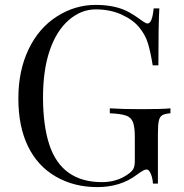

<svg xmlns="http://www.w3.org/2000/svg" viewBox="-20 -742 743 776"><path d="M502.9 -691.9Q526.4 -678.7 547.6 -662.8Q568.8 -647 576.2 -647Q595.2 -647 601.1 -708H624Q620.1 -643.1 620.1 -478H597.2Q588.4 -531.7 578.1 -566.2Q567.9 -600.6 542.7 -631.3Q517.6 -662.1 471.2 -683.1Q424.8 -704.1 366.5 -704.1Q308.1 -704.1 258.3 -661.1Q208.5 -618.2 181.2 -538.8Q153.8 -459.5 153.8 -346.2Q154.3 -232.9 179.7 -156.2Q230 -5.9 392.1 -5.9Q452.1 -5.9 496.1 -37.1Q514.2 -49.3 519.5 -60.5Q524.9 -71.8 524.9 -91.8V-188Q524.9 -229.5 517.1 -248.8Q509.3 -268.1 488.8 -275.1Q468.3 -282.2 423.8 -284.2V-304.2Q473.1 -300.8 554.2 -300.8Q635.3 -300.8 668.9 -304.2V-284.2Q645.5 -282.2 635.5 -276.1Q625.5 -270 621.8 -253.4Q618.2 -236.8 618.2 -198.2V0H598.1Q597.2 -20.5 589.8 -38.8Q582.5 -57.1 572 -57.1Q561.5 -57.1 532.2 -35.2Q466.8 14.2 373 14.2Q279.3 14.2 205.6 -28.3Q131.8 -70.8 93 -150.9Q54.2 -231 54.2 -343.8Q54.2 -456.5 95.5 -542.7Q136.7 -628.9 210 -675.5Q283.2 -722.2 366.2 -722.2Q449.2 -722.2 502.9 -691.9Z"/></svg>

Font: PlayfairDisplay-Regular
Style: Regular
Weight: 400
Designer: Claus Eggers Sørensen
Foundry: Claus Eggers Sørensen
Version: Version 1.002;PS 001.002;hotconv 1.0.70;makeotf.lib2.5.58329